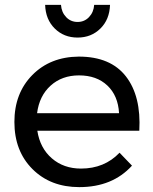

<svg xmlns="http://www.w3.org/2000/svg" viewBox="-20 -764 628 787"><path d="M165 -744H230Q232 -714 251 -694Q270 -674 298 -674Q326 -674 345 -694Q364 -714 366 -744H431Q429 -684 391.5 -647Q354 -610 298 -610Q242 -610 204.5 -647Q167 -684 165 -744ZM303 -532Q433 -532 496 -451Q559 -370 551 -228H133Q144 -157 192.5 -115Q241 -73 312 -73Q408 -73 470 -138L521 -85Q441 3 305 3Q187 3 113 -71Q39 -145 39 -264Q39 -382 112.5 -456.5Q186 -531 303 -532ZM132 -300H468Q464 -372 420 -413.5Q376 -455 304 -455Q234 -455 187.5 -413Q141 -371 132 -300Z"/></svg>

Font: Montserrat arm
Style: Regular
Weight: 400
Designer: Julieta Ulanovsky
Foundry: Julieta Ulanovsky
Version: Version 6.000;PS 006.000;hotconv 1.0.88;makeotf.lib2.5.64775